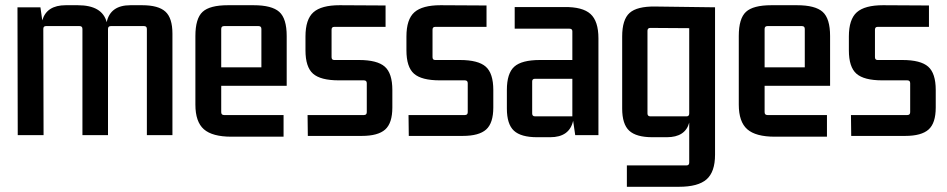

<svg xmlns="http://www.w3.org/2000/svg" viewBox="-20 -518 3629 736"><path d="M232 -498H278Q372 -498 389 -433Q403 -498 480 -498H525Q587 -498 614 -473.5Q641 -449 641 -389V0H543V-407Q543 -418 532 -418H405Q394 -418 394 -407V-404V-389V0H296V-407Q296 -418 285 -418H156Q146 -418 146 -407L147 0H48L47 -490H135L142 -440Q159 -498 232 -498Z M1067 6H867Q794 6 761.5 -22.5Q729 -51 729 -117V-380Q729 -447 756.5 -472.5Q784 -498 854 -498H952Q1022 -498 1050.5 -472.5Q1079 -447 1079 -380V-189H828V-88Q828 -77 839 -77H1067ZM839 -418Q828 -418 828 -407V-260H982V-407Q982 -418 971 -418Z M1367 3H1160L1159 -77H1375Q1386 -77 1386 -88V-199Q1386 -210 1375 -210H1279Q1209 -210 1180 -235.5Q1151 -261 1151 -325V-378Q1151 -444 1181.5 -471Q1212 -498 1282 -498L1458 -497V-415H1261Q1251 -415 1251 -404V-299Q1251 -288 1261 -288H1356Q1426 -288 1455 -262.5Q1484 -237 1484 -173V-106Q1484 -46 1456.5 -21.5Q1429 3 1367 3Z M1754 3H1547L1546 -77H1762Q1773 -77 1773 -88V-199Q1773 -210 1762 -210H1666Q1596 -210 1567 -235.5Q1538 -261 1538 -325V-378Q1538 -444 1568.5 -471Q1599 -498 1669 -498L1845 -497V-415H1648Q1638 -415 1638 -404V-299Q1638 -288 1648 -288H1743Q1813 -288 1842 -262.5Q1871 -237 1871 -173V-106Q1871 -46 1843.5 -21.5Q1816 3 1754 3Z M2089 8H2039Q1977 8 1950 -17Q1923 -42 1923 -102V-173Q1923 -237 1951.5 -262.5Q1980 -288 2050 -288H2174V-398Q2174 -408 2163 -408H1953V-491H2143Q2213 -492 2243.5 -464.5Q2274 -437 2274 -371V0H2185L2177 -55Q2163 8 2089 8ZM2174 -72V-216H2031Q2020 -216 2020 -206V-83Q2020 -72 2031 -72Z M2612 116Q2622 116 2622 105V-48Q2607 8 2536 8H2481Q2419 8 2392 -17Q2365 -42 2365 -102V-378Q2365 -443 2393.5 -468.5Q2422 -494 2492 -493L2721 -490V75Q2721 141 2688.5 169.5Q2656 198 2583 198H2383V116ZM2622 -83V-410L2473 -411Q2462 -411 2462 -400V-83Q2462 -72 2473 -72H2612Q2622 -72 2622 -83Z M3150 6H2950Q2877 6 2844.5 -22.5Q2812 -51 2812 -117V-380Q2812 -447 2839.5 -472.5Q2867 -498 2937 -498H3035Q3105 -498 3133.5 -472.5Q3162 -447 3162 -380V-189H2911V-88Q2911 -77 2922 -77H3150ZM2922 -418Q2911 -418 2911 -407V-260H3065V-407Q3065 -418 3054 -418Z M3450 3H3243L3242 -77H3458Q3469 -77 3469 -88V-199Q3469 -210 3458 -210H3362Q3292 -210 3263 -235.5Q3234 -261 3234 -325V-378Q3234 -444 3264.5 -471Q3295 -498 3365 -498L3541 -497V-415H3344Q3334 -415 3334 -404V-299Q3334 -288 3344 -288H3439Q3509 -288 3538 -262.5Q3567 -237 3567 -173V-106Q3567 -46 3539.5 -21.5Q3512 3 3450 3Z"/></svg>

Font: Gemunu Libre SemiBold
Style: Regular
Weight: 600
Designer: Puspanada Ekanayake, Sola Matas, Pathum Egodawatta, Kosala Senevirathne
Foundry: mooniak
Version: Version 1.100